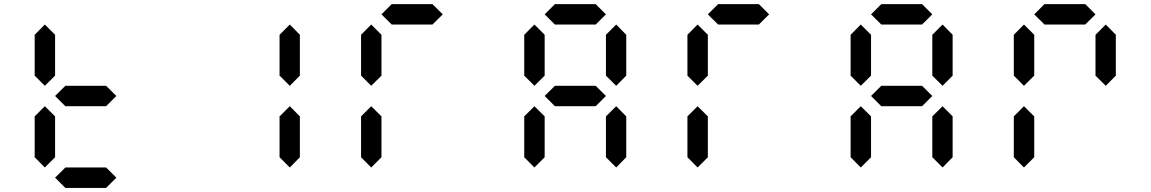

<svg xmlns="http://www.w3.org/2000/svg" viewBox="-20 -921 5639 941"><path d="M199.7 -100.1 149.9 -150.4V-350.6L199.7 -400.4L250 -350.6V-150.4ZM199.7 -500.5 149.9 -550.3V-750.5L199.7 -800.8L250 -750.5V-550.3ZM500 -400.4H300.3L250 -450.7L300.3 -500.5H500L550.3 -450.7ZM500 0H300.3L250 -50.3L300.3 -100.1H500L550.3 -50.3Z M1400.4 -100.1 1350.1 -150.4V-350.6L1400.4 -400.4L1449.7 -350.6V-150.4ZM1400.4 -500.5 1350.1 -550.3V-750.5L1400.4 -800.8L1449.7 -750.5V-550.3Z M2099.6 -800.8H1899.9L1849.6 -850.6L1899.9 -900.9H2099.6L2149.9 -850.6ZM1799.3 -100.1 1749.5 -150.4V-350.6L1799.3 -400.4L1849.6 -350.6V-150.4ZM1799.3 -500.5 1749.5 -550.3V-750.5L1799.3 -800.8L1849.6 -750.5V-550.3Z M2899.4 -800.8H2699.7L2649.4 -850.6L2699.7 -900.9H2899.4L2949.7 -850.6ZM2599.1 -100.1 2549.3 -150.4V-350.6L2599.1 -400.4L2649.4 -350.6V-150.4ZM3000 -100.1 2949.7 -150.4V-350.6L3000 -400.4L3049.3 -350.6V-150.4ZM2599.1 -500.5 2549.3 -550.3V-750.5L2599.1 -800.8L2649.4 -750.5V-550.3ZM3000 -500.5 2949.7 -550.3V-750.5L3000 -800.8L3049.3 -750.5V-550.3ZM2899.4 -400.4H2699.7L2649.4 -450.7L2699.7 -500.5H2899.4L2949.7 -450.7Z M3699.2 -800.8H3499.5L3449.2 -850.6L3499.5 -900.9H3699.2L3749.5 -850.6ZM3398.9 -100.1 3349.1 -150.4V-350.6L3398.9 -400.4L3449.2 -350.6V-150.4ZM3398.9 -500.5 3349.1 -550.3V-750.5L3398.9 -800.8L3449.2 -750.5V-550.3Z M4499 -800.8H4299.3L4249 -850.6L4299.3 -900.9H4499L4549.3 -850.6ZM4198.7 -100.1 4148.9 -150.4V-350.6L4198.7 -400.4L4249 -350.6V-150.4ZM4599.6 -100.1 4549.3 -150.4V-350.6L4599.6 -400.4L4648.9 -350.6V-150.4ZM4198.7 -500.5 4148.9 -550.3V-750.5L4198.7 -800.8L4249 -750.5V-550.3ZM4599.6 -500.5 4549.3 -550.3V-750.5L4599.6 -800.8L4648.9 -750.5V-550.3ZM4499 -400.4H4299.3L4249 -450.7L4299.3 -500.5H4499L4549.3 -450.7Z M5298.8 -800.8H5099.1L5048.8 -850.6L5099.1 -900.9H5298.8L5349.1 -850.6ZM4998.5 -100.1 4948.7 -150.4V-350.6L4998.5 -400.4L5048.8 -350.6V-150.4ZM4998.5 -500.5 4948.7 -550.3V-750.5L4998.5 -800.8L5048.8 -750.5V-550.3ZM5399.4 -500.5 5349.1 -550.3V-750.5L5399.4 -800.8L5448.7 -750.5V-550.3Z"/></svg>

Font: E1234
Style: Regular
Weight: 400
Designer: GGBot
Version: Version 1.00;September 7, 2020